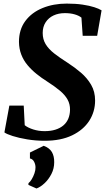

<svg xmlns="http://www.w3.org/2000/svg" viewBox="-20 -772 586 1068"><path d="M228.5 11Q178 11 131.2 3.2Q84.5 -4.5 50.2 -15.5Q16 -26.5 4.5 -35.5L32 -184.5H112L117.5 -75.5Q135 -61.5 164.8 -52Q194.5 -42.5 228 -42.5Q261.5 -42.5 287.5 -50.5Q313.5 -58.5 331.8 -73.8Q350 -89 359.5 -111Q369 -133 369.5 -161Q370 -193 355.5 -218.8Q341 -244.5 312.5 -268.2Q284 -292 242.5 -318.5Q211.5 -338 183.5 -360.5Q155.5 -383 133.2 -409.5Q111 -436 98.5 -468.2Q86 -500.5 85.5 -539Q85.5 -607.5 120.8 -655Q156 -702.5 216.5 -727.2Q277 -752 351 -752Q401.5 -752 439.8 -746.2Q478 -740.5 504.2 -732Q530.5 -723.5 545 -714.5L520.5 -573H440L433 -674Q418.5 -685.5 395 -692.2Q371.5 -699 341 -699Q305.5 -699 277.8 -686Q250 -673 233.8 -648Q217.5 -623 217.5 -588.5Q217.5 -553.5 233.8 -526.5Q250 -499.5 281.2 -475Q312.5 -450.5 356 -423Q395.5 -397.5 430.2 -367.8Q465 -338 487 -300.2Q509 -262.5 509 -213Q509 -151 476.5 -100.2Q444 -49.5 381.2 -19.2Q318.5 11 228.5 11ZM138 256.5 138.5 246.5Q147.5 240 156.5 225Q165.5 210 171.8 191.8Q178 173.5 177.5 158Q177 141 169.2 126.8Q161.5 112.5 146.5 109.5V76.5L223 39Q255.5 51 268.8 74Q282 97 281.5 130.5Q281.5 165.5 266 195.8Q250.5 226 227.8 247.2Q205 268.5 183 276.5Z"/></svg>

Font: Merriweather 36pt
Style: Bold Italic
Weight: 700
Italic angle: -7.8°
Version: Version 2.101